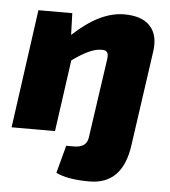

<svg xmlns="http://www.w3.org/2000/svg" viewBox="-51 -558 712 802"><g transform="rotate(5 304.5 -157.0)"><path d="M221 -497 224 -406Q336 -511 438 -511Q512 -511 546.5 -474Q581 -437 572 -369L515 32Q492 197 353 197Q261 197 213 173L244 57H276Q329 57 335 15L383 -318Q386 -340 379 -348.5Q372 -357 351 -355Q308 -354 234 -300L192 0H10L79 -497Z"/></g></svg>

Font: Exo 2.0 Extra Bold
Style: Italic
Weight: 800
Italic angle: -8°
Designer: Natanael Gama
Version: Version 1.001;PS 001.001;hotconv 1.0.70;makeotf.lib2.5.58329